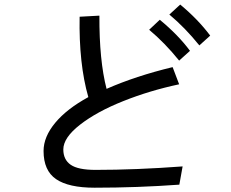

<svg xmlns="http://www.w3.org/2000/svg" viewBox="-20 -832 1040 863"><path d="M175.8 -153.3Q175.8 -216.8 228 -279.8Q280.3 -342.8 377 -395.5Q334 -545.9 337.9 -756.8L426.8 -761.7Q425.8 -560.5 459 -432.6Q589.8 -490.2 755.9 -530.3L785.2 -453.1Q652.3 -424.8 533.7 -377.4Q415 -330.1 339.8 -271.5Q264.6 -212.9 264.6 -160.2Q264.6 -114.3 297.9 -91.3Q331.1 -68.4 409.2 -68.4Q590.8 -68.4 800.8 -84L786.1 -2Q596.7 11.7 405.3 11.7Q288.1 11.7 231.9 -26.9Q175.8 -65.4 175.8 -153.3ZM741.2 -766.6 790 -811.5Q870.1 -745.1 924.8 -671.9L876 -627.9Q811.5 -708 741.2 -766.6ZM650.4 -698.2 698.2 -743.2Q781.2 -674.8 834 -603.5L785.2 -559.6Q720.7 -639.6 650.4 -698.2Z"/></svg>

Font: Gothic A1 Medium
Style: Regular
Weight: 500
Designer: HanYang I&C Co.,Ltd.
Foundry: HanYang I&C Co.,Ltd.
Version: Version 2.50